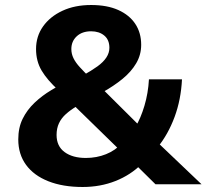

<svg xmlns="http://www.w3.org/2000/svg" viewBox="-20 -736 825 767"><path d="M310 11Q231 11 173 -12Q115 -35 84 -77.5Q53 -120 53 -179Q53 -226 70.5 -261.5Q88 -297 118 -325.5Q148 -354 185 -376L229 -402L214 -375Q168 -417 146 -454.5Q124 -492 124 -540Q124 -591 152 -630.5Q180 -670 229.5 -693Q279 -716 344 -716Q408 -716 452.5 -696Q497 -676 520.5 -640.5Q544 -605 544 -557Q544 -517 524 -483Q504 -449 469 -420.5Q434 -392 389 -367L379 -391L538 -233L521 -229Q542 -263 557 -313.5Q572 -364 575 -419H707Q703 -338 677.5 -269Q652 -200 610 -148L596 -180L785 0H601L519 -81H546Q502 -37 441.5 -13Q381 11 310 11ZM323 -105Q366 -105 403.5 -120Q441 -135 467 -164V-128L259 -331L319 -330L287 -312Q262 -297 243.5 -280.5Q225 -264 215.5 -243.5Q206 -223 206 -197Q206 -152 238 -128.5Q270 -105 323 -105ZM344 -611Q308 -611 286.5 -591Q265 -571 265 -540Q265 -521 273.5 -503.5Q282 -486 299 -467.5Q316 -449 339 -426L310 -434Q346 -454 369.5 -471Q393 -488 405 -506.5Q417 -525 417 -545Q417 -577 396.5 -594Q376 -611 344 -611Z"/></svg>

Font: Nunito Sans 8pt ExtraBold
Style: Regular
Weight: 800
Version: Version 3.101;gftools[0.9.27]